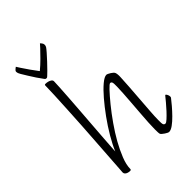

<svg xmlns="http://www.w3.org/2000/svg" viewBox="-277 -1083 1215 1215"><g transform="rotate(-45 330.0 -476.0)"><path d="M147 13Q138 13 128.5 10Q119 7 113 1Q107 -5 107 -14Q107 -15 109.5 -48.5Q112 -82 115.5 -138Q119 -194 124 -263Q129 -332 133.5 -405Q138 -478 141.5 -546Q145 -614 147.5 -667Q150 -720 150 -748Q150 -752 151.5 -754Q153 -756 159 -756Q170 -756 181 -753Q192 -750 200 -744Q208 -738 208 -729Q208 -719 206 -683Q204 -647 200.5 -594.5Q197 -542 192.5 -482Q188 -422 183.5 -362.5Q179 -303 175.5 -254Q172 -205 170 -174Q168 -143 168 -141Q186 -184 216.5 -236Q247 -288 283.5 -338.5Q320 -389 356 -431Q392 -473 422.5 -498.5Q453 -524 471 -524Q475 -524 482.5 -520.5Q490 -517 498 -512Q506 -507 512 -501.5Q518 -496 520 -491Q522 -487 523.5 -476Q525 -465 524 -448Q523 -419 519.5 -370.5Q516 -322 512 -267.5Q508 -213 504.5 -165Q501 -117 501 -89Q500 -58 504 -49.5Q508 -41 518 -41Q525 -41 541.5 -56Q558 -71 577.5 -92Q597 -113 614 -133.5Q631 -154 639 -164Q641 -166 642.5 -168Q644 -170 646 -170Q649 -170 654.5 -160.5Q660 -151 660 -141Q660 -138 659.5 -135.5Q659 -133 657 -131Q645 -115 624.5 -91Q604 -67 580.5 -43Q557 -19 535 -3Q513 13 497 13Q493 13 485.5 9.5Q478 6 470 0.5Q462 -5 455.5 -10.5Q449 -16 447 -20Q445 -25 444.5 -35.5Q444 -46 444 -63Q444 -86 446 -122.5Q448 -159 451.5 -202Q455 -245 458 -287.5Q461 -330 463.5 -365.5Q466 -401 466 -422Q467 -453 463.5 -461.5Q460 -470 451 -470Q444 -470 418.5 -443Q393 -416 357.5 -372.5Q322 -329 286 -277.5Q250 -226 223 -178Q195 -128 176 -80Q157 -32 157 5Q157 9 154.5 11Q152 13 147 13ZM188 -776Q186 -776 182.5 -777Q179 -778 176 -782Q161 -802 145.5 -825Q130 -848 116 -871Q102 -894 91 -912Q87 -918 84 -926Q81 -934 81 -941Q81 -949 91 -956.5Q101 -964 102 -965Q103 -963 117.5 -940.5Q132 -918 152.5 -889Q173 -860 190 -838Q219 -862 247 -890Q275 -918 294.5 -939Q314 -960 315 -962Q317 -960 323.5 -952Q330 -944 330 -933Q330 -929 328.5 -925Q327 -921 325 -917Q320 -909 303 -889.5Q286 -870 264.5 -847Q243 -824 225 -806Q207 -788 200 -782Q196 -778 193.5 -777Q191 -776 188 -776Z"/></g></svg>

Font: Briem Hand Thin
Style: Regular
Weight: 100
Designer: Gunnlaugur SE Briem, Eben Sorkin
Foundry: Sorkin Type Co.
Version: Version 1.003